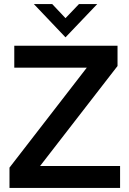

<svg xmlns="http://www.w3.org/2000/svg" viewBox="-20 -921 632 941"><path d="M568.5 0H26.5V-99.5L405.5 -589.5H50V-697H556V-597.5L176.5 -107.5H568.5ZM301 -738 146 -901H236L301 -832L367 -901H456.5Z"/></svg>

Font: Acari Sans Neue
Style: Bold
Weight: 700
Designer: Alfredo Marco Pradil (font), Cristiano Sobral (main changes)
Foundry: Hanken Design Co. (font), Cristiano Sobral (main changes)
Version: Version 2.459;March 19, 2022;FontCreator 14.0.0.2808 64-bit;